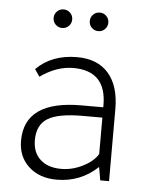

<svg xmlns="http://www.w3.org/2000/svg" viewBox="-49 -687 594 741"><g transform="rotate(5 247.5 -316.5)"><path d="M132 -609Q132 -624 142.5 -634.5Q153 -645 168 -645Q183 -645 193.5 -634.5Q204 -624 204 -609Q204 -594 193.5 -583.5Q183 -573 168 -573Q153 -573 142.5 -583.5Q132 -594 132 -609ZM272 -609Q272 -624 282.5 -634.5Q293 -645 308 -645Q323 -645 333.5 -634.5Q344 -624 344 -609Q344 -594 333.5 -583.5Q323 -573 308 -573Q293 -573 282.5 -583.5Q272 -594 272 -609ZM400 0H366L357 -51Q290 12 198 12Q131 12 89.5 -26Q48 -64 48 -126Q48 -282 268 -282H353V-290Q353 -423 225 -423Q160 -423 97 -378L78 -406Q138 -466 236 -466Q315 -466 357.5 -417.5Q400 -369 400 -279ZM353 -242H276Q182 -242 141.5 -217Q101 -192 101 -133Q101 -85 130.5 -58Q160 -31 212 -31Q254 -31 295 -51.5Q336 -72 353 -101Z"/></g></svg>

Font: TajawalTap
Style: Regular
Weight: 300
Designer: Boutros Fonts
Foundry: Created by Boutros International 2017
Version: Version 2.700